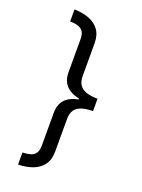

<svg xmlns="http://www.w3.org/2000/svg" viewBox="-170 -867 796 1078"><g transform="rotate(20 227.5 -328.5)"><path d="M374 -291Q334 -291 307 -282Q280 -273 266 -253.5Q252 -234 252 -201V-6Q252 44 229.5 74.5Q207 105 168.5 119.5Q130 134 81 135V63Q109 62 129 56Q149 50 159.5 34Q170 18 170 -13V-206Q170 -257 197 -286Q224 -315 276 -325V-330Q224 -341 197 -370.5Q170 -400 170 -450V-645Q170 -676 159.5 -691.5Q149 -707 129 -713.5Q109 -720 81 -720V-792Q130 -791 168.5 -776.5Q207 -762 229.5 -731.5Q252 -701 252 -651V-455Q252 -423 266 -403Q280 -383 307 -374Q334 -365 374 -365Z"/></g></svg>

Font: hexoriya15
Style: Book
Weight: 400
Designer: Jelle Bosma - Monotype Design Team
Foundry: Monotype Imaging Inc.
Version: Version 2.003